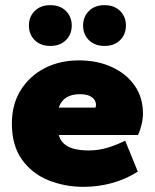

<svg xmlns="http://www.w3.org/2000/svg" viewBox="-20 -714 600 744"><path d="M304 10Q230 10 166.5 -16Q103 -42 64.5 -96.5Q26 -151 26 -235Q26 -310 60.5 -365Q95 -420 153.5 -450Q212 -480 285 -480Q358 -480 414 -454Q470 -428 502 -382Q534 -336 534 -274Q534 -254 528.5 -231Q523 -208 515 -191H208Q213 -171 227.5 -157.5Q242 -144 266.5 -137.5Q291 -131 324 -131Q362 -131 398 -142Q434 -153 465 -169L514 -49Q469 -20 415 -5Q361 10 304 10ZM208 -297H350Q351 -300 351.5 -302.5Q352 -305 352 -307Q352 -319 345 -328.5Q338 -338 324.5 -343.5Q311 -349 289 -349Q266 -349 249 -342Q232 -335 222 -323Q212 -311 208 -297ZM385 -536Q347 -536 324.5 -558.5Q302 -581 302 -615Q302 -649 324.5 -671.5Q347 -694 385 -694Q423 -694 445.5 -671.5Q468 -649 468 -615Q468 -581 445.5 -558.5Q423 -536 385 -536ZM175 -536Q137 -536 114.5 -558.5Q92 -581 92 -615Q92 -649 114.5 -671.5Q137 -694 175 -694Q213 -694 235.5 -671.5Q258 -649 258 -615Q258 -581 235.5 -558.5Q213 -536 175 -536Z"/></svg>

Font: Gantari Black
Style: Regular
Weight: 900
Version: Version 1.000